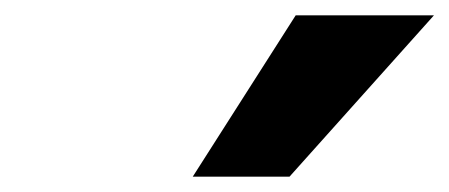

<svg xmlns="http://www.w3.org/2000/svg" viewBox="-20 -791 585 250"><path d="M231 -561 365 -771H545L357 -561Z"/></svg>

Font: Nunito Sans 8pt Black
Style: Italic
Weight: 900
Italic angle: -9°
Version: Version 3.101;gftools[0.9.27]